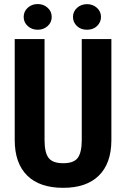

<svg xmlns="http://www.w3.org/2000/svg" viewBox="-20 -900 611 930"><path d="M519.5 -710.9V-218.8Q518.6 -107.9 458.5 -49.1Q398.4 9.8 286.1 9.8Q171.9 9.8 111.6 -49.8Q51.3 -109.4 51.3 -222.2V-710.9H195.8V-221.7Q195.8 -161.1 215.3 -135.3Q234.9 -109.4 286.1 -109.4Q337.4 -109.4 356.4 -135Q375.5 -160.6 376 -219.2V-710.9ZM94.7 -817.9Q94.7 -844.7 114.5 -862.5Q134.3 -880.4 162.6 -880.4Q190.9 -880.4 210.7 -862.5Q230.5 -844.7 230.5 -817.9Q230.5 -791.5 210.7 -773.7Q190.9 -755.9 162.6 -755.9Q134.3 -755.9 114.5 -773.7Q94.7 -791.5 94.7 -817.9ZM333.5 -817.9Q333.5 -844.2 353.3 -862.1Q373 -879.9 401.4 -879.9Q429.7 -879.9 449.5 -862.1Q469.2 -844.2 469.2 -817.9Q469.2 -792.5 450.4 -774.2Q431.6 -755.9 401.4 -755.9Q371.1 -755.9 352.3 -774.2Q333.5 -792.5 333.5 -817.9Z"/></svg>

Font: TypoPRO Roboto
Style: Bold
Weight: 700
Designer: Google
Version: Version 2.136; 2016